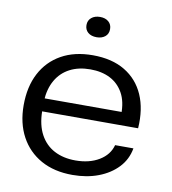

<svg xmlns="http://www.w3.org/2000/svg" viewBox="-81 -777 767 857"><g transform="rotate(10 303.0 -349.0)"><path d="M304 9Q221 9 161 -24.5Q101 -58 68.5 -118.5Q36 -179 36 -260Q36 -344 68 -405Q100 -466 159.5 -499.5Q219 -533 302 -533Q389 -533 448 -497.5Q507 -462 535 -398Q563 -334 557 -247H122Q123 -185 146 -142.5Q169 -100 210 -78.5Q251 -57 306 -57Q369 -57 413 -83.5Q457 -110 469 -155H552Q543 -104 508.5 -67.5Q474 -31 421.5 -11Q369 9 304 9ZM122 -295 115 -306H480L472 -295Q473 -353 451.5 -391.5Q430 -430 392 -449.5Q354 -469 302 -469Q249 -469 209.5 -448.5Q170 -428 147.5 -389Q125 -350 122 -295ZM304 -615Q279 -615 264.5 -627.5Q250 -640 250 -661Q250 -682 265 -694.5Q280 -707 304 -707Q328 -707 342.5 -694.5Q357 -682 357 -661Q357 -639 342 -627Q327 -615 304 -615Z"/></g></svg>

Font: Mona Sans SemiExpanded
Style: Regular
Weight: 400
Width: 6
Designer: Deni Anggara
Foundry: GitHub
Version: Version 2.000